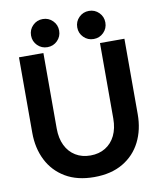

<svg xmlns="http://www.w3.org/2000/svg" viewBox="-98 -988 899 1077"><g transform="rotate(-10 351.5 -449.5)"><path d="M190.4 -722.7H51.3V-293Q51.3 -205.1 86.2 -136.1Q121.1 -67.1 188 -27.5Q254.9 12.2 351.5 12.2Q448.2 12.2 515.4 -27.5Q582.5 -67.1 617.2 -136.1Q651.9 -205.1 651.9 -293V-722.7H512.7V-293Q512.7 -236.8 492.8 -196Q472.9 -155.3 436.6 -133.1Q400.4 -110.8 351.6 -110.8Q302.7 -110.8 266.5 -133.1Q230.2 -155.3 210.3 -196Q190.4 -236.8 190.4 -293ZM402.3 -831.1Q402.3 -797.6 425.7 -774.3Q449 -751 482.4 -751Q515.9 -751 539.2 -774.3Q562.5 -797.6 562.5 -831.1Q562.5 -864.5 539.2 -887.8Q515.9 -911.1 482.4 -911.1Q449 -911.1 425.7 -887.8Q402.3 -864.5 402.3 -831.1ZM139.2 -831.1Q139.2 -797.6 162.5 -774.3Q185.8 -751 219.2 -751Q252.7 -751 276 -774.3Q299.3 -797.6 299.3 -831.1Q299.3 -864.5 276 -887.8Q252.7 -911.1 219.2 -911.1Q185.8 -911.1 162.5 -887.8Q139.2 -864.5 139.2 -831.1Z"/></g></svg>

Font: Giphurs
Style: Regular
Weight: 400
Version: Version 2.010